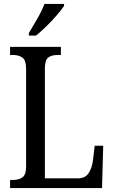

<svg xmlns="http://www.w3.org/2000/svg" viewBox="-20 -951 576 971"><path d="M31 0V-41H48Q75 -41 93.5 -54Q112 -67 112 -111V-602Q112 -647 93 -660Q74 -673 46 -673H31V-714H288V-673H272Q242 -673 224.5 -660.5Q207 -648 207 -605V-49H374Q411 -49 428 -75Q445 -101 450 -139L459 -214H502L496 0ZM126 -784Q147 -819 169.5 -858Q192 -897 205 -931H304V-921Q293 -904 269 -876Q245 -848 216 -819.5Q187 -791 162 -771H126Z"/></svg>

Font: Noto Serif Georgian Condensed
Style: Regular
Weight: 400
Width: 3
Designer: Monotype Design Team, Akaki Razmadze
Foundry: Google LLC
Version: Version 2.003; ttfautohint (v1.8.4.7-5d5b)